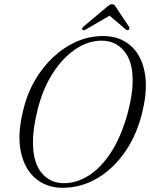

<svg xmlns="http://www.w3.org/2000/svg" viewBox="-20 -882 714 914"><path d="M470 -710.5Q548 -710.5 599.5 -666.8Q651 -623 667.8 -542.8Q684.5 -462.5 658.5 -353Q633.5 -244 577.2 -161.8Q521 -79.5 443.8 -33.8Q366.5 12 278 12Q203 12 150.5 -31.5Q98 -75 79.8 -156.8Q61.5 -238.5 89.5 -353.5Q107 -430.5 144 -495.5Q181 -560.5 232.2 -608.8Q283.5 -657 344.2 -683.8Q405 -710.5 470 -710.5ZM284.5 -10Q345.5 -10 403.2 -46.8Q461 -83.5 509 -157.5Q557 -231.5 588 -344Q611.5 -432 611.5 -498Q612 -590.5 570.5 -639.5Q529 -688.5 464 -688.5Q400 -688.5 339.5 -648Q279 -607.5 231.5 -533.8Q184 -460 159 -360Q147.5 -313.5 142 -274.2Q136.5 -235 137 -202Q137.5 -108 178 -59Q218.5 -10 284.5 -10ZM591.5 -740Q585.5 -735.5 577.5 -743L501.5 -807.5L391 -743Q378 -735 372.5 -740.5Q367.5 -746.5 377 -755L487.5 -848Q495.5 -854.5 501 -858.2Q506.5 -862 513 -862Q520 -862 524 -858.2Q528 -854.5 532 -848L594.5 -754Q599.5 -745.5 591.5 -740Z"/></svg>

Font: Fraunces 144pt Soft Light
Style: Italic
Weight: 300
Italic angle: -16°
Version: Version 1.000;[b76b70a41]